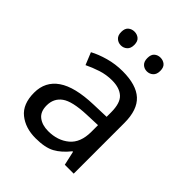

<svg xmlns="http://www.w3.org/2000/svg" viewBox="-208 -848 977 977"><g transform="rotate(45 280.5 -360.0)"><path d="M288 -545Q386 -545 433 -502Q480 -459 480 -365V0H416L399 -76H395Q360 -32 321.5 -11Q283 10 215 10Q142 10 94 -28.5Q46 -67 46 -149Q46 -229 109 -272.5Q172 -316 303 -320L394 -323V-355Q394 -422 365 -448Q336 -474 283 -474Q241 -474 203 -461.5Q165 -449 132 -433L105 -499Q140 -518 188 -531.5Q236 -545 288 -545ZM314 -259Q214 -255 175.5 -227Q137 -199 137 -148Q137 -103 164.5 -82Q192 -61 235 -61Q303 -61 348 -98.5Q393 -136 393 -214V-262ZM141 -681Q141 -707 155 -718.5Q169 -730 188 -730Q207 -730 221 -718.5Q235 -707 235 -681Q235 -656 221 -643.5Q207 -631 188 -631Q169 -631 155 -643.5Q141 -656 141 -681ZM329 -681Q329 -707 342.5 -718.5Q356 -730 375 -730Q394 -730 408 -718.5Q422 -707 422 -681Q422 -656 408 -643.5Q394 -631 375 -631Q356 -631 342.5 -643.5Q329 -656 329 -681Z"/></g></svg>

Font: Noto Sans Old South Arabian
Style: Regular
Weight: 400
Designer: Monotype Design Team
Foundry: Monotype Imaging Inc.
Version: Version 2.001; ttfautohint (v1.8.4.7-5d5b)